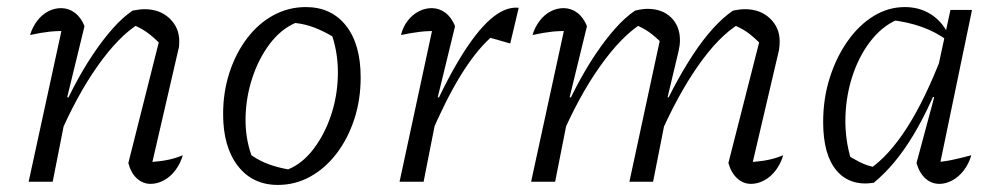

<svg xmlns="http://www.w3.org/2000/svg" viewBox="-20 -514 2832 543"><path d="M343 -53 433 -410 435 -388Q412 -411 395 -423Q378 -435 354 -445L373 -447Q316 -412 256.5 -328Q197 -244 145 -123L134 -152Q160 -213 187 -265Q214 -317 242.5 -359.5Q271 -402 299 -433.5Q327 -465 355 -484Q366 -486 374 -487Q382 -488 389 -488Q432 -488 459.5 -462Q487 -436 487 -397Q487 -391 486.5 -384.5Q486 -378 484 -372L411 -56Q437 -58 457.5 -62.5Q478 -67 497 -75Q490 -51 476 -32.5Q462 -14 443.5 -4Q425 6 406 6Q384 6 367 -9.5Q350 -25 343 -53ZM61 0 161 -460 172 -426Q145 -427 121 -424.5Q97 -422 65 -415Q72 -438 85.5 -455.5Q99 -473 116.5 -482Q134 -491 153 -491Q174 -491 191.5 -478Q209 -465 219 -440L170 -239L176 -238L129 0Z M766 9Q694 9 652.5 -45Q611 -99 611 -191Q611 -254 629 -309Q647 -364 679 -406Q711 -448 753.5 -471Q796 -494 845 -494Q917 -494 958.5 -441.5Q1000 -389 1000 -295Q1000 -232 982 -177Q964 -122 932 -80Q900 -38 857.5 -14.5Q815 9 766 9ZM795 -35Q836 -52 867 -93Q898 -134 916 -187.5Q934 -241 935.5 -299.5Q937 -358 920 -411Q895 -426 869 -436Q843 -446 815 -449Q774 -431 743 -390Q712 -349 694 -295Q676 -241 674.5 -183.5Q673 -126 691 -75Q714 -59 740 -49.5Q766 -40 795 -35Z M1110 0 1209 -460 1220 -426Q1192 -427 1167.5 -424Q1143 -421 1114 -415Q1120 -439 1133.5 -456Q1147 -473 1164.5 -482Q1182 -491 1201 -491Q1222 -491 1239.5 -478Q1257 -465 1267 -440L1218 -239L1225 -238L1178 0ZM1194 -123 1182 -152Q1233 -270 1279.5 -347Q1326 -424 1367.5 -460Q1409 -496 1447 -492L1423 -391L1367 -407Q1324 -368 1281.5 -298.5Q1239 -229 1194 -123Z M1843 -123 1832 -152Q1857 -213 1884.5 -265Q1912 -317 1940 -359.5Q1968 -402 1996.5 -433.5Q2025 -465 2053 -484Q2063 -486 2071 -487Q2079 -488 2087 -488Q2130 -488 2157.5 -462Q2185 -436 2185 -397Q2185 -391 2184.5 -384.5Q2184 -378 2183 -372L2109 -56Q2135 -58 2155.5 -62.5Q2176 -67 2195 -75Q2188 -51 2174 -32.5Q2160 -14 2141.5 -4Q2123 6 2104 6Q2082 6 2065 -9.5Q2048 -25 2040 -53L2131 -410L2133 -388Q2110 -411 2093 -423Q2076 -435 2051 -445L2071 -447Q2013 -412 1954 -327.5Q1895 -243 1843 -123ZM1482 0 1582 -460 1593 -426Q1566 -427 1542 -424.5Q1518 -422 1486 -415Q1493 -438 1506.5 -455.5Q1520 -473 1537.5 -482Q1555 -491 1574 -491Q1595 -491 1612.5 -478Q1630 -465 1640 -440L1591 -239L1597 -238L1550 0ZM1760 0 1850 -418 1856 -388Q1833 -411 1816 -423Q1799 -435 1775 -445L1794 -447Q1737 -411 1677 -326.5Q1617 -242 1566 -123L1555 -152Q1581 -213 1608 -265Q1635 -317 1663.5 -359.5Q1692 -402 1720 -433.5Q1748 -465 1776 -484Q1789 -487 1797 -488Q1805 -489 1811 -489Q1853 -489 1878 -464.5Q1903 -440 1903 -400Q1903 -393 1902 -385.5Q1901 -378 1899 -369L1868 -239L1874 -238L1827 0Z M2451 3Q2384 13 2346 -31.5Q2308 -76 2308 -169Q2308 -235 2326.5 -293.5Q2345 -352 2377 -397.5Q2409 -443 2450.5 -468.5Q2492 -494 2539 -494Q2580 -494 2612 -474Q2644 -454 2662 -417L2661 -398Q2598 -447 2495 -458L2527 -462Q2482 -446 2447.5 -404.5Q2413 -363 2393 -305.5Q2373 -248 2371 -184Q2369 -120 2388 -59L2366 -82Q2389 -67 2411.5 -55.5Q2434 -44 2461 -40L2438 -35Q2494 -73 2545.5 -153.5Q2597 -234 2646 -362L2663 -349Q2615 -219 2564 -133.5Q2513 -48 2451 3ZM2633 -24 2619 -55Q2645 -56 2671.5 -61.5Q2698 -67 2727 -75Q2720 -51 2706 -32.5Q2692 -14 2673.5 -4Q2655 6 2637 6Q2614 6 2597 -9.5Q2580 -25 2572 -53L2622 -239L2615 -241L2668 -486H2729Z"/></svg>

Font: Piazzolla Thin Light
Style: Italic
Weight: 300
Italic angle: -11.3°
Version: Version 2.005